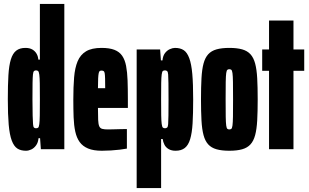

<svg xmlns="http://www.w3.org/2000/svg" viewBox="-20 -763 1582 982"><path d="M113 8Q86 8 68.5 -3.5Q51 -15 40 -44.5Q29 -74 24.5 -125.5Q20 -177 20 -256Q20 -328 23 -378Q26 -428 35.5 -459Q45 -490 63 -504Q81 -518 110 -518Q132 -518 146 -509.5Q160 -501 167.5 -487.5Q175 -474 176 -458H184V-743H309V0H189L185 -56H177Q175 -34 164.5 -19.5Q154 -5 140 1.5Q126 8 113 8ZM164 -107Q171 -107 175 -110Q179 -113 181 -128Q183 -142 183.5 -172.5Q184 -203 184 -255Q184 -307 183.5 -336.5Q183 -366 181 -381Q179 -396 175 -399.5Q171 -403 164 -403Q158 -403 154 -399.5Q150 -396 148.5 -382Q147 -368 146.5 -338Q146 -308 146 -255Q146 -202 147 -172Q148 -142 149 -128Q150 -114 154 -110.5Q158 -107 164 -107Z M501 8Q458 8 430.5 -3.5Q403 -15 387.5 -36.5Q372 -58 365 -90Q358 -122 356.5 -163Q355 -204 355 -254Q355 -318 359 -367Q363 -416 377 -449.5Q391 -483 420 -500.5Q449 -518 499 -518Q540 -518 565.5 -508Q591 -498 605 -477.5Q619 -457 625 -425.5Q631 -394 632.5 -351.5Q634 -309 634 -254V-211H481Q481 -172 482 -150Q483 -128 487.5 -117.5Q492 -107 502.5 -104Q513 -101 532 -101Q540 -101 558 -101.5Q576 -102 596 -102.5Q616 -103 629 -103V-3Q614 0 592.5 2.5Q571 5 547.5 6.5Q524 8 501 8ZM518 -292V-312Q518 -343 517.5 -361Q517 -379 515.5 -388Q514 -397 510 -399.5Q506 -402 499 -402Q494 -402 490.5 -400Q487 -398 485 -389.5Q483 -381 482 -362.5Q481 -344 481 -312H538Z M679 199V-510H799L803 -454H811Q813 -477 823.5 -491Q834 -505 848.5 -511.5Q863 -518 875 -518Q902 -518 919.5 -506.5Q937 -495 948 -465.5Q959 -436 963.5 -385Q968 -334 968 -254Q968 -182 965 -132Q962 -82 952.5 -51Q943 -20 925 -6Q907 8 878 8Q857 8 842.5 -0.5Q828 -9 821 -23Q814 -37 812 -52H804V199ZM824 -107Q830 -107 834.5 -110.5Q839 -114 840 -128Q841 -142 841.5 -172Q842 -202 842 -255Q842 -308 841.5 -338Q841 -368 840 -382Q839 -396 834.5 -399.5Q830 -403 824 -403Q817 -403 813 -400Q809 -397 807 -382Q805 -368 804.5 -338Q804 -308 804 -255Q804 -203 804.5 -173.5Q805 -144 807 -129Q809 -114 813 -110.5Q817 -107 824 -107Z M1153 8Q1114 8 1087.5 0.5Q1061 -7 1045 -24.5Q1029 -42 1021 -72Q1013 -102 1010.5 -147Q1008 -192 1008 -255Q1008 -318 1010.5 -363Q1013 -408 1021 -438Q1029 -468 1045 -485.5Q1061 -503 1087.5 -510.5Q1114 -518 1153 -518Q1192 -518 1218.5 -510.5Q1245 -503 1261 -485.5Q1277 -468 1285 -438Q1293 -408 1295.5 -363Q1298 -318 1298 -255Q1298 -192 1295.5 -147Q1293 -102 1285 -72Q1277 -42 1261 -24.5Q1245 -7 1218.5 0.5Q1192 8 1153 8ZM1153 -101Q1159 -101 1163 -104Q1167 -107 1169 -121Q1171 -135 1171.5 -166.5Q1172 -198 1172 -255Q1172 -312 1171.5 -343.5Q1171 -375 1169 -389Q1167 -403 1163 -406Q1159 -409 1153 -409Q1147 -409 1143 -406Q1139 -403 1137 -389Q1135 -375 1134.5 -343.5Q1134 -312 1134 -255Q1134 -198 1134.5 -166.5Q1135 -135 1137 -121Q1139 -107 1143 -104Q1147 -101 1153 -101Z M1356 0V-401H1321V-510H1356V-658H1481V-510H1536V-401H1481V0Z"/></svg>

Font: Saira UltraCondensed Black
Style: Regular
Weight: 900
Width: 1
Designer: Hector Gatti with collaboration of the Omnibus-Type team
Foundry: Omnibus-Type
Version: Version 1.101